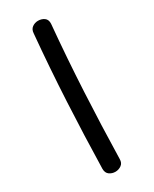

<svg xmlns="http://www.w3.org/2000/svg" viewBox="-203 -820 715 889"><g transform="rotate(-30 154.5 -375.5)"><path d="M125 -727Q126 -748 140 -758Q154 -768 171 -768Q190 -768 204 -758Q218 -748 217 -726Q201 -551 192 -375.5Q183 -200 179 -24Q179 -3 164.5 7Q150 17 133 17Q115 17 101 7Q87 -3 87 -25Q91 -200 100 -376Q109 -552 125 -727Z"/></g></svg>

Font: Playpen Sans
Style: Regular
Weight: 400
Designer: Laura Meseguer, Veronika Burian, José Scaglione, Kostas Bartsokas, Vera Evstafieva, Tom Grace, Yorlmar Campos
Foundry: TypeTogether
Version: Version 2.000